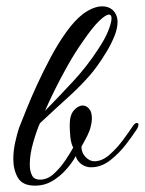

<svg xmlns="http://www.w3.org/2000/svg" viewBox="-20 -581 457 606"><path d="M91 5Q51 5 36.5 -20Q22 -45 22 -79Q22 -105 28 -132Q34 -159 40 -177Q48 -197 62.5 -233.5Q77 -270 97 -313.5Q117 -357 140.5 -401Q164 -445 190 -481Q216 -517 242 -537Q275 -561 303 -561Q322 -561 335 -550Q351 -535 351 -512Q351 -491 341 -466.5Q331 -442 316.5 -418Q302 -394 288 -374.5Q274 -355 265 -345Q236 -311 194.5 -273.5Q153 -236 106 -192Q96 -170 85 -132Q74 -94 74 -62Q74 -41 81 -27.5Q88 -14 106 -14Q130 -14 150.5 -33Q171 -52 187 -76Q203 -100 211 -115Q204 -129 202 -149Q200 -169 200 -186Q200 -218 213.5 -233Q227 -248 241 -248Q252 -248 261 -238Q270 -228 270 -208Q270 -191 263 -170Q257 -154 249 -140Q241 -126 237 -118Q237 -99 250 -85.5Q263 -72 278 -72Q302 -72 325.5 -92.5Q349 -113 368.5 -139.5Q388 -166 400 -184Q406 -193 412 -193Q417 -193 417 -187Q417 -182 413 -175Q399 -153 377 -124.5Q355 -96 327 -74.5Q299 -53 267 -53Q251 -53 237.5 -62.5Q224 -72 219 -88Q207 -66 187.5 -44.5Q168 -23 144 -9Q120 5 91 5ZM122 -231Q167 -277 211 -324.5Q255 -372 290 -426Q312 -459 322 -484.5Q332 -510 332 -523Q332 -535 324 -535Q314 -535 293 -515Q272 -495 240 -448Q216 -414 193.5 -374Q171 -334 152.5 -296.5Q134 -259 122 -231Z"/></svg>

Font: Gwendolyn
Style: Bold
Weight: 700
Designer: Robert E. Leuschke
Foundry: Robert E. Leuschke
Version: Version 1.010; ttfautohint (v1.8.3)